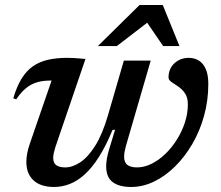

<svg xmlns="http://www.w3.org/2000/svg" viewBox="-20 -734 881 765"><path d="M473.5 -492.5H580.5L482 -153.5Q478.5 -140.5 476.5 -129.8Q474.5 -119 474.5 -110Q474.5 -86.5 487.8 -76.8Q501 -67 525.5 -67Q554.5 -67 583.5 -81.2Q612.5 -95.5 638.5 -120.5Q664.5 -145.5 684.8 -177.8Q705 -210 716.8 -246.2Q728.5 -282.5 728.5 -318.5Q728.5 -345.5 717 -362.2Q705.5 -379 690 -389.2Q674.5 -399.5 663 -407.5Q651.5 -415.5 651.5 -425Q651.5 -460.5 675 -482Q698.5 -503.5 732 -503.5Q755.5 -503.5 773 -492.2Q790.5 -481 800.2 -458.2Q810 -435.5 810 -399.5Q810 -333.5 793 -272.2Q776 -211 745.8 -159.5Q715.5 -108 676.5 -69.8Q637.5 -31.5 593 -10.2Q548.5 11 502.5 11Q454.5 11 428.8 -8.5Q403 -28 403 -72Q403 -86 406 -102.8Q409 -119.5 415 -139.5L438.5 -217L428.5 -216.5Q402 -152.5 374.2 -108.8Q346.5 -65 317.2 -38.8Q288 -12.5 257.5 -0.8Q227 11 195 11Q142.5 11 113.8 -15.2Q85 -41.5 85 -89Q85 -121 98.5 -160.5L185.5 -413Q183.5 -413 182.8 -413Q182 -413 180 -413Q151 -413 127.8 -406.2Q104.5 -399.5 84.2 -383.2Q64 -367 44.5 -338L33 -342.5Q47 -390 66.2 -421Q85.5 -452 111.2 -470Q137 -488 171 -495.8Q205 -503.5 248 -503.5Q261.5 -503.5 273 -502.8Q284.5 -502 296.2 -501.2Q308 -500.5 320.5 -499L200.5 -147.5Q196.5 -134.5 194.2 -123.8Q192 -113 192 -105Q192 -84.5 204.2 -75.8Q216.5 -67 240 -67Q269 -67 300 -87.5Q331 -108 359.5 -153.5Q388 -199 410 -274ZM370 -550.5 536 -714H628.5L695 -550.5H630L557.5 -656.5H583.5L445.5 -550.5Z"/></svg>

Font: Newsreader 9pt Medium
Style: Italic
Weight: 500
Italic angle: -17°
Designer: Hugues Gentile
Foundry: Production Type
Version: Version 1.003